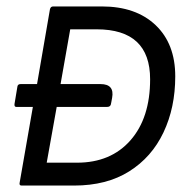

<svg xmlns="http://www.w3.org/2000/svg" viewBox="-20 -576 598 596"><path d="M82 -244H31Q24 -244 25 -253L34 -307Q35 -315 44 -315H95L135 -547Q137 -556 145 -556H296Q402 -556 463 -498Q524 -440 524 -339Q524 -242 487.5 -165Q451 -88 381 -44Q311 0 210 0H47Q39 0 41 -9ZM125 -71H219Q324 -71 385 -140.5Q446 -210 446 -330Q446 -485 280 -485H198L168 -315H292Q336 -315 328 -272L325 -256Q324 -244 312 -244H156Z"/></svg>

Font: Zain
Style: Italic
Weight: 400
Italic angle: -10°
Designer: Zain,Boutros
Foundry: Mobile Telecommunications Company (Zain), 2024
Version: Version 1.51; ttfautohint (v1.8.4)